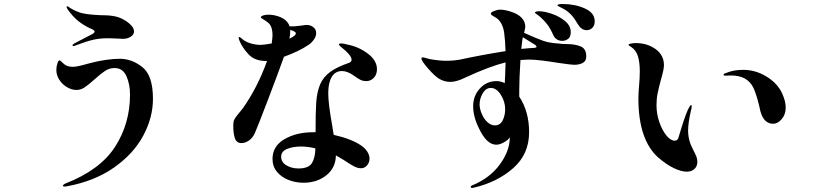

<svg xmlns="http://www.w3.org/2000/svg" viewBox="-20 -867 4040 954"><path d="M340 -641Q340 -646 351 -652L437 -697Q450 -704 450 -710Q450 -714 445 -717.5Q440 -721 434.5 -723.5Q429 -726 426 -727Q396 -741 369.5 -762Q343 -783 317 -819Q311 -828 311 -832Q311 -836 314 -836Q318 -836 329 -827Q361 -808 390 -801Q412 -796 446.5 -793.5Q481 -791 503 -791Q516 -791 535.5 -788.5Q555 -786 569 -781Q598 -771 622 -750.5Q646 -730 646 -711Q646 -695 629.5 -684.5Q613 -674 591 -674L550 -676L515 -677Q477 -677 443.5 -669.5Q410 -662 355 -641Q349 -638 345 -638Q343 -638 341.5 -639Q340 -640 340 -641ZM299 60Q293 60 293 56Q293 50 307 44Q478 -23 552 -138Q626 -253 626 -397Q626 -449 608 -489Q590 -529 549 -529Q524 -529 502.5 -515Q481 -501 449 -472Q419 -445 400 -432.5Q381 -420 360 -420Q337 -420 313.5 -433.5Q290 -447 275 -470Q260 -493 260 -519Q260 -536 265 -551.5Q270 -567 275 -567Q279 -567 284.5 -561.5Q290 -556 291 -555Q302 -544 313.5 -539.5Q325 -535 342 -535Q363 -535 411 -549L434 -555Q468 -564 506.5 -569.5Q545 -575 575 -575Q635 -575 687.5 -533.5Q740 -492 740 -376Q740 -282 691 -191.5Q642 -101 545 -33.5Q448 34 311 59Z M1391 -585Q1364 -509 1311.5 -371.5Q1259 -234 1246 -205Q1235 -181 1216.5 -168.5Q1198 -156 1180 -156Q1156 -156 1147.5 -179Q1139 -202 1139 -244Q1139 -262 1144 -272.5Q1149 -283 1164 -301L1186 -328Q1259 -431 1307 -564H1302Q1246 -564 1215.5 -596.5Q1185 -629 1171 -662Q1166 -674 1166 -679Q1166 -683 1169 -683Q1173 -683 1183 -674Q1198 -660 1223.5 -652Q1249 -644 1276 -644Q1290 -644 1330 -651Q1334 -679 1334 -692Q1334 -739 1310 -756Q1300 -764 1288 -771Q1276 -778 1276 -781Q1276 -786 1286.5 -790Q1297 -794 1314 -794Q1338 -794 1362 -786Q1408 -771 1419 -736H1441L1479 -740Q1496 -743 1503 -743Q1522 -743 1534 -734Q1551 -723 1551 -702Q1551 -686 1539 -669.5Q1527 -653 1513 -644Q1466 -612 1391 -585ZM1422 -711Q1422 -694 1418 -675L1430 -681Q1450 -692 1450 -701Q1450 -708 1435 -714L1422 -719ZM1611 -404Q1611 -351 1631 -241L1638 -197Q1726 -177 1773 -145Q1794 -131 1805 -113.5Q1816 -96 1816 -79Q1816 -60 1804 -45.5Q1792 -31 1774 -31Q1757 -31 1738 -41Q1719 -51 1688 -72Q1662 -88 1649 -95Q1648 -33 1601.5 4Q1555 41 1488 41Q1450 41 1414.5 27.5Q1379 14 1356.5 -13Q1334 -40 1334 -77Q1334 -141 1393.5 -175.5Q1453 -210 1536 -210H1548Q1548 -310 1551 -355Q1555 -412 1571 -448.5Q1587 -485 1620.5 -509.5Q1654 -534 1712 -554Q1727 -559 1727 -570Q1727 -593 1674 -634Q1672 -636 1668 -640Q1664 -644 1664 -646Q1664 -651 1676 -651Q1689 -651 1704 -646Q1760 -636 1806.5 -601.5Q1853 -567 1853 -523Q1853 -497 1837.5 -480.5Q1822 -464 1800 -464Q1784 -464 1771.5 -470Q1759 -476 1737 -492Q1706 -514 1679 -514Q1646 -514 1628.5 -485Q1611 -456 1611 -404ZM1547 -130Q1508 -139 1476 -139Q1436 -139 1406.5 -127Q1377 -115 1377 -88Q1377 -61 1403 -45.5Q1429 -30 1463 -30Q1513 -30 1529.5 -56Q1546 -82 1547 -130Z M2935 -761Q2935 -740 2923 -728.5Q2911 -717 2895 -717Q2882 -717 2871 -724.5Q2860 -732 2853 -744Q2835 -775 2819 -792.5Q2803 -810 2780 -823Q2773 -827 2761.5 -832.5Q2750 -838 2750 -841Q2750 -847 2777 -847Q2837 -847 2886 -825Q2935 -803 2935 -761ZM2893 -587Q2893 -564 2876 -554.5Q2859 -545 2833 -545Q2819 -545 2751 -555Q2715 -561 2675 -566Q2635 -571 2608 -571Q2594 -571 2566 -569Q2560 -473 2560 -418V-387Q2609 -313 2609 -210Q2609 -101 2530 -31.5Q2451 38 2336 65Q2329 67 2326 67Q2319 67 2319 62Q2319 56 2329 53Q2414 17 2462.5 -48.5Q2511 -114 2513 -179V-185Q2506 -172 2484.5 -160Q2463 -148 2446 -148Q2398 -148 2360 -229Q2331 -287 2331 -339Q2331 -391 2364.5 -427.5Q2398 -464 2447 -464Q2468 -464 2488 -454Q2488 -466 2490 -494Q2490 -511 2492 -557Q2412 -537 2295 -483Q2249 -460 2218 -460Q2189 -460 2163 -475Q2142 -487 2108 -525.5Q2074 -564 2074 -577Q2074 -582 2081 -582Q2085 -582 2096.5 -578.5Q2108 -575 2117 -573Q2163 -565 2197 -565Q2234 -565 2266 -571Q2367 -593 2492 -613Q2490 -668 2485 -705Q2481 -734 2468.5 -754Q2456 -774 2439 -782Q2436 -784 2427.5 -789Q2419 -794 2419 -800Q2419 -806 2435.5 -812.5Q2452 -819 2465 -819Q2485 -819 2512 -811Q2553 -799 2571.5 -779Q2590 -759 2590 -735Q2590 -726 2584 -704Q2641 -678 2675.5 -665.5Q2710 -653 2753 -651Q2772 -648 2797 -648Q2837 -648 2865 -636.5Q2893 -625 2893 -587ZM2638 -804Q2638 -811 2660 -811Q2684 -811 2721.5 -798.5Q2759 -786 2787.5 -762.5Q2816 -739 2816 -707Q2816 -684 2803 -674Q2790 -664 2773 -664Q2758 -664 2746 -672Q2734 -680 2728 -695Q2715 -725 2698.5 -746.5Q2682 -768 2658 -788Q2653 -792 2645.5 -797Q2638 -802 2638 -804ZM2646 -635Q2646 -641 2631 -649L2578 -682Q2576 -676 2576 -673L2570 -624L2615 -628Q2618 -628 2627.5 -628.5Q2637 -629 2641.5 -630.5Q2646 -632 2646 -635ZM2490 -325Q2490 -362 2468.5 -396Q2447 -430 2419 -430Q2394 -430 2378.5 -403.5Q2363 -377 2363 -348Q2363 -327 2373.5 -302Q2384 -277 2401.5 -260.5Q2419 -244 2439 -244Q2465 -244 2477.5 -268.5Q2490 -293 2490 -325Z M3252 -83Q3152 -171 3152 -378Q3152 -404 3156 -450Q3157 -462 3158 -477.5Q3159 -493 3159 -513Q3159 -556 3150 -586.5Q3141 -617 3117 -633Q3103 -641 3103 -645Q3103 -648 3114.5 -650.5Q3126 -653 3139 -653Q3196 -653 3237.5 -623Q3279 -593 3279 -543Q3279 -522 3264 -471Q3253 -430 3247.5 -403Q3242 -376 3242 -344Q3242 -301 3256 -260.5Q3270 -220 3291 -194Q3312 -168 3333 -168Q3348 -168 3352 -186Q3381 -285 3398 -322Q3409 -345 3414 -345Q3417 -345 3417 -339Q3417 -329 3413 -317Q3399 -256 3399 -218Q3399 -184 3411 -151Q3416 -139 3426 -119Q3436 -100 3440.5 -88Q3445 -76 3445 -63Q3445 -41 3430.5 -27.5Q3416 -14 3393 -14Q3365 -14 3328.5 -31.5Q3292 -49 3252 -83ZM3758 -315 3752 -342Q3739 -396 3724.5 -428.5Q3710 -461 3679 -478Q3651 -492 3612 -492L3583 -491Q3575 -491 3575 -495Q3575 -501 3587 -504Q3624 -520 3673 -520Q3744 -520 3806 -475Q3846 -446 3865 -405.5Q3884 -365 3884 -333Q3884 -298 3864 -275Q3844 -252 3822 -252Q3775 -252 3758 -315Z"/></svg>

Font: Shippori Mincho
Style: Bold
Weight: 700
Designer: FONTDASU
Foundry: FONTDASU / Google Inc. / but / Adobe
Version: Version 3.110; ttfautohint (v1.8.3)